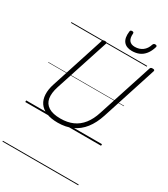

<svg xmlns="http://www.w3.org/2000/svg" viewBox="-396 -1430 1843 2102"><g transform="rotate(30 525.0 -379.0)"><path d="M419 19Q332 19 273 -5.5Q214 -30 183.5 -75Q153 -120 150 -183Q147 -246 172 -321L390 -996Q393 -1006 400 -1010.5Q407 -1015 423 -1015Q437 -1015 443.5 -1010.5Q450 -1006 446 -995L225 -316Q197 -229 207.5 -166Q218 -103 271.5 -69Q325 -35 423 -35Q511 -35 578.5 -65Q646 -95 694 -156Q742 -217 771 -309L994 -996Q997 -1006 1003.5 -1010.5Q1010 -1015 1026 -1015Q1055 -1015 1049 -995L826 -305Q791 -197 734.5 -125Q678 -53 599.5 -17Q521 19 419 19ZM730 -1067Q658 -1067 624 -1110Q590 -1153 601 -1238Q602 -1249 608 -1253.5Q614 -1258 626 -1258Q637 -1258 642.5 -1253Q648 -1248 647 -1238Q642 -1179 665 -1150.5Q688 -1122 735 -1122Q792 -1122 832.5 -1152Q873 -1182 890 -1238Q895 -1249 901 -1253.5Q907 -1258 918 -1258Q930 -1258 936 -1252.5Q942 -1247 939 -1236Q922 -1178 892 -1140Q862 -1102 821.5 -1084.5Q781 -1067 730 -1067ZM0 490H958V500H0ZM0 -20H958V0H0ZM0 -505H958V-500H0ZM0 -1010H958V-1000H0Z"/></g></svg>

Font: Playwrite RO Guides
Style: Regular
Weight: 400
Designer: Veronika Burian, José Scaglione
Foundry: TypeTogether
Version: Version 1.003